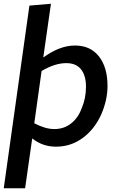

<svg xmlns="http://www.w3.org/2000/svg" viewBox="-39 -773 653 1025"><path d="M95 232 133 -34Q188 10 260 10Q339 10 402 -36Q465 -82 501 -161Q535 -239 535 -314Q535 -413 489.5 -471.5Q444 -530 361 -530Q280 -530 192 -466L233 -753L118 -743L-19 232ZM251 -84Q203 -84 144 -115L183 -394Q254 -436 315 -436Q367 -436 393.5 -403Q420 -370 420 -310Q420 -248 397 -195Q378 -143 340 -113.5Q302 -84 251 -84Z"/></svg>

Font: Brisa Sans Medium
Style: Italic
Weight: 600
Italic angle: -8°
Designer: Dalton Maag Ltd
Foundry: Dalton Maag Ltd
Version: Version 1.101;July 10, 2019;FontCreator 11.5.0.2425 64-bit